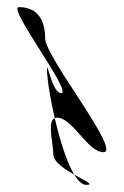

<svg xmlns="http://www.w3.org/2000/svg" viewBox="-20 -666 348 540"><path d="M112 -472C112 -414 165 -146 223 -146C267 -146 130 -188 130 -232C130 -262 109 -335 140 -335C185 -335 226 -238 271 -238C323 -238 107 -506 107 -558C107 -610 85 -646 33 -646C-1 -646 186 -404 152 -404C127 -404 112 -496 112 -472Z"/></svg>

Font: CiSf CamouflageKit II
Style: Regular
Weight: 400
Version: Version 1